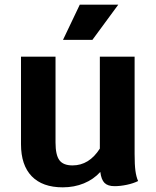

<svg xmlns="http://www.w3.org/2000/svg" viewBox="-20 -793 670 823"><path d="M572 -17Q552 -7 524 -1Q496 5 471 5Q442 5 428 -9Q414 -23 410 -56Q381 -24 339.5 -7Q298 10 249 10Q162 10 116 -37.5Q70 -85 70 -175V-550H218V-182Q218 -129 234.5 -106.5Q251 -84 291 -84Q362 -84 408 -156V-550H557V-133Q557 -87 560.5 -61Q564 -35 572 -17ZM322 -773H487L376 -622H250Z"/></svg>

Font: Krub
Style: Bold
Weight: 700
Version: Version 1.000; ttfautohint (v1.6)